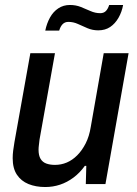

<svg xmlns="http://www.w3.org/2000/svg" viewBox="-20 -740 551 772"><path d="M162 12Q124 12 94.5 0Q65 -12 48 -37.5Q31 -63 31 -104Q31 -119 33 -134.5Q35 -150 38 -168L102 -526H201L139 -179Q138 -168 136.5 -157.5Q135 -147 135 -138Q135 -115 143 -101.5Q151 -88 166 -82.5Q181 -77 201 -77Q226 -77 248.5 -86.5Q271 -96 290.5 -115.5Q310 -135 324.5 -163.5Q339 -192 345 -230L397 -526H497L404 0H325L327 -73H321Q301 -45 275.5 -26Q250 -7 221.5 2.5Q193 12 162 12ZM162 -617Q168 -646 181 -669.5Q194 -693 214.5 -706.5Q235 -720 261 -720Q285 -720 305 -712Q325 -704 344 -695.5Q363 -687 383 -687Q397 -687 405.5 -695.5Q414 -704 419 -720H475Q470 -692 456.5 -668.5Q443 -645 423 -631.5Q403 -618 375 -618Q352 -618 332 -626.5Q312 -635 293.5 -643.5Q275 -652 255 -652Q241 -652 232 -643Q223 -634 218 -617Z"/></svg>

Font: Archivo SemiCondensed Medium
Style: Italic
Weight: 500
Width: 4
Italic angle: -10°
Designer: Hector Gatti
Foundry: Omnibus-Type
Version: Version 2.001